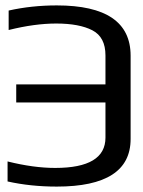

<svg xmlns="http://www.w3.org/2000/svg" viewBox="-20 -680 530 710"><path d="M370 -475Q370 -543 321.5 -568Q273 -593 188 -593Q108 -593 12 -569V-641Q97 -660 190 -660Q463 -660 463 -474V-166Q463 10 190 10Q93 10 8 -9V-83Q104 -59 184 -59Q370 -59 370 -171V-301H40V-368H370Z"/></svg>

Font: Gamestation Display
Style: Regular
Weight: 400
Designer: Jonas Hecksher
Foundry: Jonas Hecksher, Playtypeª, e-types AS
Version: Version 1.003